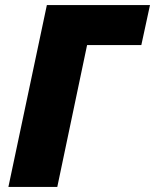

<svg xmlns="http://www.w3.org/2000/svg" viewBox="-20 -734 609 754"><path d="M164 -714H569L535 -557H322L205 0H13Z"/></svg>

Font: Noto Sans Display Black
Style: Italic
Weight: 900
Italic angle: -12°
Designer: Monotype Design team
Foundry: Monotype Imaging Inc.
Version: Version 1.000